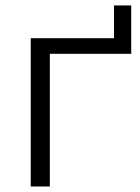

<svg xmlns="http://www.w3.org/2000/svg" viewBox="-20 -678 509 698"><path d="M91.8 0V-539.1H394.5V-658.2H457V-482.4H161.1V0Z"/></svg>

Font: Min Sans Light
Style: Regular
Weight: 300
Designer: Jinseong-Kim, NotoSansCJK, Nunito
Foundry: Jinseong-Kim
Version: Version 1.400;Glyphs 3.1.2 (3151)